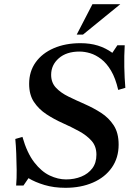

<svg xmlns="http://www.w3.org/2000/svg" viewBox="-20 -886 648 916"><path d="M224 -529Q224 -492 247 -467.5Q270 -443 307 -425Q344 -407 385 -389Q426 -371 462.5 -347.5Q499 -324 522.5 -288Q546 -252 546 -196Q546 -133 513.5 -86.5Q481 -40 423.5 -15Q366 10 292 10Q237 10 192 -3.5Q147 -17 116 -36L92 -1H57Q60 -35 59.5 -75Q59 -115 57.5 -153.5Q56 -192 53 -223L87 -233Q109 -156 143.5 -111.5Q178 -67 217.5 -48.5Q257 -30 295 -30Q335 -30 368 -43.5Q401 -57 420.5 -83Q440 -109 440 -148Q440 -188 417 -214Q394 -240 357.5 -260Q321 -280 279.5 -298.5Q238 -317 201.5 -341Q165 -365 142 -399.5Q119 -434 119 -486Q119 -545 150 -588.5Q181 -632 236.5 -656Q292 -680 364 -680Q410 -680 447 -668.5Q484 -657 516 -634L540 -670H575Q572 -619 573 -566.5Q574 -514 578 -467L544 -457Q531 -513 510 -548.5Q489 -584 463 -604Q437 -624 410.5 -632Q384 -640 359 -640Q297 -640 260.5 -608Q224 -576 224 -529ZM554 -866 376 -721H346L421 -866Z"/></svg>

Font: Brygada 1918 SemiBold
Style: Italic
Weight: 600
Italic angle: -8°
Designer: Mateusz Machalski | Borys Kosmynka | Przemek Hoffer
Foundry: NIEPODLEGLA 2018
Version: Version 3.006